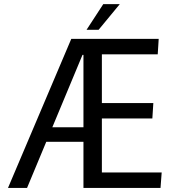

<svg xmlns="http://www.w3.org/2000/svg" viewBox="-20 -918 849 938"><path d="M328.2 -728H440L412.8 -650.1H383.1L112.2 0H19.1ZM208.6 -296.1H396.1L408.9 -225.2H191.7ZM387.7 -728H755.3L750.6 -652.6H477.7V-414.5H729.1L724.3 -339.1H477.7V-75.4H769.9L764.2 0H387.7ZM402.8 -772.4 484.4 -897.7H565.1L461.7 -772.4Z"/></svg>

Font: Murecho Thin
Style: Regular
Weight: 100
Designer: Neil Summerour
Foundry: Positype
Version: Version 1.010